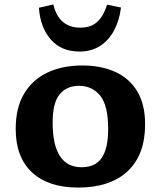

<svg xmlns="http://www.w3.org/2000/svg" viewBox="-20 -834 725 868"><path d="M333 14Q199 14 125 -54.5Q51 -123 51 -251Q51 -347 89 -410.5Q127 -474 194.5 -506Q262 -538 353 -538Q437 -538 501 -509Q565 -480 600.5 -421Q636 -362 636 -272Q636 -134 557 -60Q478 14 333 14ZM349 -78Q411 -78 440 -120.5Q469 -163 469 -250Q469 -357 433 -401.5Q397 -446 337 -446Q282 -446 250 -408Q218 -370 218 -280Q218 -78 349 -78ZM339 -601Q257 -601 209.5 -655.5Q162 -710 156 -799L221 -814Q246 -709 343 -709Q394 -709 422.5 -738Q451 -767 464 -813L527 -800Q520 -743 496.5 -698Q473 -653 433.5 -627Q394 -601 339 -601Z"/></svg>

Font: Literata 7pt
Style: Bold
Weight: 700
Designer: Latin by Veronika Burian and Jose Scaglione. Greek by Irene Vlachou. Cyrillic by Vera Evstafieva.
Foundry: TypeTogether
Version: Version 3.002